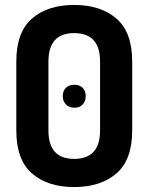

<svg xmlns="http://www.w3.org/2000/svg" viewBox="-20 -751 601 777"><path d="M46 -223V-502Q46 -621 109.5 -676Q173 -731 280 -731Q387 -731 451 -676Q515 -621 515 -502V-223Q515 -104 451 -49Q387 6 280 6Q173 6 109.5 -49Q46 -104 46 -223ZM385 -223V-502Q385 -617 280 -617Q176 -617 176 -502V-223Q176 -108 280 -108Q385 -108 385 -223ZM281 -408Q302 -408 314.5 -395.5Q327 -383 327 -362Q327 -341 314.5 -328Q302 -315 281 -315Q260 -315 247 -328Q234 -341 234 -362Q234 -383 246.5 -395.5Q259 -408 281 -408Z"/></svg>

Font: Dosis
Style: Bold
Weight: 700
Designer: Edgar Tolentino, Pablo Impallari, Igino Marini
Foundry: Edgar Tolentino, Pablo Impallari, Igino Marini
Version: Version 1.007